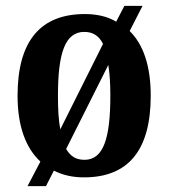

<svg xmlns="http://www.w3.org/2000/svg" viewBox="-20 -596 576 656"><path d="M118 -44 74 40H137L164 -13C194 2 227 10 267 10C417 10 495 -81 495 -269C495 -372 469 -445 423 -490L467 -576H405L377 -522C347 -540 310 -548 270 -548C119 -548 40 -457 40 -269C40 -165 68 -90 118 -44ZM332 -446 186 -154C180 -185 178 -224 178 -269C178 -414 202 -487 268 -487C297 -487 318 -474 332 -446ZM269 -50C239 -50 221 -62 206 -87L350 -374C355 -344 357 -310 357 -269C357 -125 334 -50 269 -50Z"/></svg>

Font: Noto Serif Armenian Condensed
Style: Bold
Weight: 700
Width: 3
Designer: Monotype Design Team
Foundry: Monotype Imaging Inc.
Version: Version 2.008